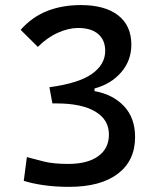

<svg xmlns="http://www.w3.org/2000/svg" viewBox="-20 -723 626 753"><path d="M251 9.8Q197.3 9.8 152.6 3.4Q107.9 -2.9 73.2 -13.7L85.4 -106.9Q115.2 -98.6 152.6 -89.4Q189.9 -80.1 247.1 -80.1Q323.2 -80.1 365.2 -110.4Q407.2 -140.6 407.2 -195.3Q407.2 -253.9 353.5 -285.6Q299.8 -317.4 201.2 -317.4H185.5L173.8 -380.9Q289.1 -396.5 340.8 -433.3Q392.6 -470.2 392.6 -523.4Q392.6 -565.9 365 -589.6Q337.4 -613.3 286.1 -613.3Q249 -613.3 207.3 -594.7Q165.5 -576.2 128.4 -539.1L61 -606Q106 -656.7 165 -679.9Q224.1 -703.1 296.9 -703.1Q391.6 -703.1 443.4 -662.8Q495.1 -622.6 495.1 -547.9Q495.1 -485.4 455.1 -439.2Q415 -393.1 350.6 -376V-365.7Q422.4 -353 466.1 -306.9Q509.8 -260.7 509.8 -185.5Q509.8 -92.8 442.1 -41.5Q374.5 9.8 251 9.8Z"/></svg>

Font: CaskaydiaMono NF
Style: Regular
Weight: 400
Designer: Aaron Bell
Foundry: Saja Typeworks
Version: Version 2111.001; ttfautohint (v1.8.4);Nerd Fonts 3.1.1